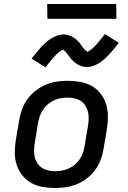

<svg xmlns="http://www.w3.org/2000/svg" viewBox="-20 -932 640 960"><path d="M255 8Q223 8 192 2.5Q161 -3 135.5 -17.5Q110 -32 91.5 -55.5Q73 -79 63.5 -107.5Q54 -136 54 -167.5Q54 -199 59 -231L76 -331Q80 -358 90 -385Q100 -412 117 -436Q134 -460 158 -478.5Q182 -497 209 -508.5Q236 -520 263.5 -524Q291 -528 318 -528Q350 -528 381 -522.5Q412 -517 438 -502.5Q464 -488 482.5 -464.5Q501 -441 510 -412.5Q519 -384 519.5 -352.5Q520 -321 515 -289L498 -189Q494 -162 484 -135Q474 -108 457 -84Q440 -60 416 -41.5Q392 -23 365 -11.5Q338 0 310 4Q282 8 255 8ZM255 -76Q272 -76 289.5 -79Q307 -82 323.5 -89.5Q340 -97 354.5 -109Q369 -121 379 -136.5Q389 -152 395 -169Q401 -186 403 -203L420 -303Q423 -321 423.5 -338.5Q424 -356 420 -372.5Q416 -389 407 -403.5Q398 -418 384.5 -427Q371 -436 353.5 -440Q336 -444 318 -444Q301 -444 283.5 -441Q266 -438 250 -430.5Q234 -423 219.5 -411Q205 -399 195 -383.5Q185 -368 179 -351Q173 -334 170 -317L154 -217Q151 -199 150.5 -181.5Q150 -164 153.5 -147.5Q157 -131 166.5 -116.5Q176 -102 189.5 -93Q203 -84 220 -80Q237 -76 255 -76ZM208 -595 138 -639Q152 -657 164 -671.5Q176 -686 187 -698Q198 -710 209.5 -720Q221 -730 235.5 -739Q250 -748 266 -754Q282 -760 298 -760Q303 -760 307.5 -759Q312 -758 317 -757Q322 -756 326.5 -754.5Q331 -753 336 -751Q341 -749 345 -746.5Q349 -744 352.5 -741.5Q356 -739 360 -735.5Q364 -732 367.5 -728.5Q371 -725 374.5 -721.5Q378 -718 380.5 -714.5Q383 -711 384.5 -708Q386 -705 390 -700Q394 -695 397.5 -691Q401 -687 404 -683.5Q407 -680 411.5 -678Q416 -676 415 -672L419 -674Q424 -676 427 -678Q430 -680 434 -683.5Q438 -687 440.5 -688.5Q443 -690 445 -692Q447 -694 449 -696Q451 -698 453.5 -700.5Q456 -703 458.5 -705.5Q461 -708 463.5 -711Q466 -714 468.5 -717Q471 -720 474 -723.5Q477 -727 479.5 -730.5Q482 -734 485 -737.5Q488 -741 491.5 -745Q495 -749 498 -753.5Q501 -758 504 -762L574 -718Q560 -700 548 -685.5Q536 -671 525 -659Q514 -647 503 -637Q492 -627 477 -617.5Q462 -608 446.5 -602.5Q431 -597 415 -597Q410 -597 405 -597.5Q400 -598 395 -599Q390 -600 385.5 -602Q381 -604 376 -606Q371 -608 367 -610.5Q363 -613 359.5 -615.5Q356 -618 352 -621.5Q348 -625 344.5 -628.5Q341 -632 337.5 -635.5Q334 -639 331.5 -642.5Q329 -646 327 -648.5Q325 -651 321.5 -656Q318 -661 314.5 -665.5Q311 -670 308 -673.5Q305 -677 300.5 -679Q296 -681 297 -685L293 -683Q288 -681 285 -679Q282 -677 278 -673.5Q274 -670 271.5 -668Q269 -666 267 -664.5Q265 -663 263 -660.5Q261 -658 258.5 -656Q256 -654 253.5 -651Q251 -648 248.5 -645.5Q246 -643 243.5 -640Q241 -637 238 -633.5Q235 -630 232.5 -626.5Q230 -623 227 -619.5Q224 -616 220.5 -612Q217 -608 214 -603.5Q211 -599 208 -595ZM217 -838 216 -912H561L562 -838Z"/></svg>

Font: Iosevka Medium Extended
Style: Italic
Weight: 500
Width: 7
Italic angle: -9°
Monospace: yes
Designer: Belleve Invis
Foundry: Belleve Invis
Version: Version 32.5.0; ttfautohint (v1.8.4)